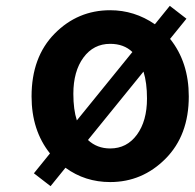

<svg xmlns="http://www.w3.org/2000/svg" viewBox="-20 -609 666 657"><path d="M471 -364 281 -130Q312 -101 357 -101Q414 -101 448.5 -148Q483 -195 483 -272Q483 -326 471 -364ZM243 -197 433 -431Q404 -459 357 -459Q300 -459 265.5 -412Q231 -365 231 -288Q231 -234 243 -197ZM618 -545 562 -476Q626 -396 626 -279Q626 -146 546.5 -66Q467 14 357 14Q271 14 204 -35L153 28L96 -16L151 -84Q88 -163 88 -279Q88 -414 167 -494Q246 -574 357 -574Q440 -574 510 -526L561 -589Z"/></svg>

Font: NotoSansHansBold
Style: Bold
Weight: 700
Designer: Ryoko NISHIZUKA  (kana & ideographs); Paul D. Hunt (Latin, Greek & Cyrillic); Wenlong ZHANG  (bopomofo); Sandoll Communi
Foundry: Adobe Systems Incorporated
Version: Version 1.00;December 8, 2021;FontCreator 13.0.0.2675 64-bit